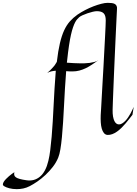

<svg xmlns="http://www.w3.org/2000/svg" viewBox="-297 -928 952 1338"><path d="M626 -127.9Q616.2 -115.2 604.2 -99.9Q592.3 -84.5 578.6 -68.4Q564.9 -52.2 549.8 -37.4Q534.7 -22.5 518.6 -11Q502.4 0.5 485.4 6.8Q468.3 13.2 451.2 12.2Q436.5 10.7 427 -1.2Q417.5 -13.2 412.1 -32Q406.7 -50.8 405.3 -75.2Q403.8 -99.6 404.8 -126Q405.8 -139.2 407.7 -172.6Q409.7 -206.1 412.1 -252Q414.6 -297.9 417.7 -352.5Q420.9 -407.2 424.1 -463.4Q427.2 -519.5 429.9 -573.5Q432.6 -627.4 435.1 -671.4Q437.5 -715.3 438.7 -745.8Q439.9 -776.4 439.9 -786.1Q439.9 -821.3 425 -835.7Q410.2 -850.1 377.9 -850.1Q366.7 -850.1 348.9 -845.9Q331.1 -841.8 312.7 -835.4Q294.4 -829.1 278.3 -821.8Q262.2 -814.5 254.9 -808.1Q248 -801.8 240.7 -793.7Q233.4 -785.6 226.3 -772Q219.2 -758.3 211.9 -737.5Q204.6 -716.8 197.5 -685.3Q190.4 -653.8 183.8 -610.1Q177.2 -566.4 170.9 -506.8L168.9 -491.2Q196.3 -488.8 218.5 -488Q240.7 -487.3 256.8 -486.8Q275.9 -486.3 291 -486.8Q310.1 -487.3 328.1 -489.7Q343.8 -492.2 360.6 -496.3Q377.4 -500.5 389.2 -508.8Q365.7 -492.2 344.2 -477.8Q322.8 -463.4 301 -452.9Q279.3 -442.4 256.3 -436.3Q233.4 -430.2 207 -430.2Q195.8 -430.2 185.3 -430.7Q174.8 -431.2 164.1 -432.1Q159.2 -374.5 155.8 -313.5Q152.3 -252.4 149.2 -192.4Q146 -132.3 142.6 -75.9Q139.2 -19.5 134.5 28.1Q129.9 75.7 123.8 112.3Q117.7 148.9 108.9 169.9Q94.7 204.6 70.8 235.4Q46.9 266.1 19.3 291.7Q-8.3 317.4 -37.1 337.2Q-65.9 356.9 -89.8 369.1Q-111.3 380.4 -134.3 385.3Q-157.2 390.1 -180.2 390.1Q-208 390.1 -231.7 384Q-255.4 377.9 -269 369.1Q-277.3 364.3 -276.9 356.2Q-276.4 348.1 -270.5 338.6Q-264.6 329.1 -254.9 319.1Q-245.1 309.1 -234.4 299.8Q-223.6 290.5 -213.4 283.2Q-203.1 275.9 -196.8 272Q-199.7 283.7 -197.5 292.5Q-195.3 301.3 -185.8 307.9Q-176.3 314.5 -158.4 319.3Q-140.6 324.2 -112.8 328.1Q-58.1 336.4 -18.1 302.7Q22 269 40 192.9Q47.9 161.1 53.2 117.9Q58.6 74.7 63 24.4Q67.4 -25.9 70.6 -81.5Q73.7 -137.2 76.7 -194.8Q79.6 -252.4 83 -309.8Q86.4 -367.2 90.8 -420.9Q90.8 -424.8 91.3 -428Q91.8 -431.2 91.8 -435.1Q76.7 -434.1 61.8 -430.9Q46.9 -427.7 32.2 -419.9Q42 -427.7 50.8 -436.5Q59.6 -445.3 66.4 -452.6Q74.2 -461.4 81.1 -469.2Q83.5 -472.2 86.4 -476.6Q88.9 -480.5 92 -485.4Q95.2 -490.2 99.1 -497.1Q107.9 -573.2 120.4 -626.2Q132.8 -679.2 150.1 -716.6Q167.5 -753.9 190.2 -779.3Q212.9 -804.7 243.2 -826.2Q267.6 -842.8 296.6 -857.9Q325.7 -873 354.5 -884Q383.3 -895 409.2 -901.6Q435.1 -908.2 453.1 -908.2Q468.3 -908.2 481 -906.7Q493.7 -905.3 502.4 -900.6Q511.2 -896 515.6 -886.7Q520 -877.4 518.1 -861.8Q517.6 -852.5 516.1 -822Q514.6 -791.5 512.5 -746.8Q510.3 -702.1 507.8 -647.2Q505.4 -592.3 502.7 -533.9Q500 -475.6 497.6 -417.7Q495.1 -359.9 493.2 -310.1Q491.2 -260.3 489.7 -221.7Q488.3 -183.1 487.8 -163.1Q487.3 -135.7 490.7 -116.2Q494.1 -96.7 500.2 -84.5Q506.3 -72.3 514.4 -66.7Q522.5 -61 532.2 -61Q543.5 -61 554.4 -67.9Q565.4 -74.7 575.9 -85.4Q586.4 -96.2 595.7 -109.9Q605 -123.5 612.5 -137.2Q620.1 -150.9 625.7 -163.1Q631.3 -175.3 634.8 -183.1Z"/></svg>

Font: Quintessential
Style: Regular
Weight: 400
Designer: Astigmatic (AOETI)
Foundry: Astigmatic (AOETI)
Version: Version 1.000